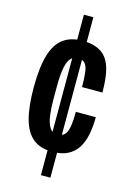

<svg xmlns="http://www.w3.org/2000/svg" viewBox="-121 -804 635 919"><g transform="rotate(15 197.0 -344.5)"><path d="M177 53V-742H224V53ZM200 -69Q140 -69 104 -98.5Q68 -128 51.5 -189Q35 -250 35 -344Q35 -443 53 -504Q71 -565 108.5 -592.5Q146 -620 203 -620Q246 -620 276.5 -607.5Q307 -595 325 -569.5Q343 -544 351 -503Q359 -462 359 -405H258Q258 -452 254 -480.5Q250 -509 238 -521.5Q226 -534 203 -534Q184 -534 170 -520.5Q156 -507 148.5 -473Q141 -439 141 -376V-310Q141 -271 145.5 -235.5Q150 -200 163 -177.5Q176 -155 201 -155Q223 -155 236 -166.5Q249 -178 254.5 -206Q260 -234 260 -283H359Q359 -235 351 -196Q343 -157 325 -128.5Q307 -100 276 -84.5Q245 -69 200 -69Z"/></g></svg>

Font: Archivo SemiBold ExtraCondensed
Style: Regular
Weight: 600
Width: 2
Version: Version 2.001